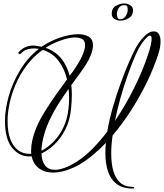

<svg xmlns="http://www.w3.org/2000/svg" viewBox="-20 -953 954 1117"><path d="M753 144Q694 144 658.5 117Q623 90 608 43.5Q593 -3 593 -63Q593 -92 596 -122Q558 -82 518.5 -49.5Q479 -17 441 5Q399 28 360.5 39.5Q322 51 289 51Q240 51 207 26.5Q174 2 164 -44Q160 -43 156.5 -43Q153 -43 149 -43Q91 -43 50 -94Q9 -145 9 -250Q9 -317 31 -394.5Q53 -472 97 -545Q141 -618 206 -669Q203 -669 200 -669.5Q197 -670 194 -670Q190 -671 185 -671Q180 -671 175 -671Q154 -671 134.5 -664Q115 -657 100 -640Q98 -638 95 -638Q91 -638 88 -642Q85 -646 89 -650Q124 -688 173 -688Q178 -688 183 -687.5Q188 -687 193 -686L222 -681Q252 -702 289 -718.5Q326 -735 364.5 -744.5Q403 -754 436 -754Q473 -754 497 -739Q521 -724 521 -689Q521 -667 509 -634.5Q497 -602 468 -559Q457 -542 437.5 -516Q418 -490 395 -458Q398 -430 398 -400Q398 -380 396.5 -359Q395 -338 393 -315Q386 -251 360 -200Q334 -149 297.5 -113.5Q261 -78 221 -60Q223 -17 242 9Q261 35 300 35Q323 35 354 24Q385 13 424 -11Q471 -40 516 -85.5Q561 -131 604 -187Q616 -259 637.5 -332.5Q659 -406 683.5 -473Q708 -540 730.5 -591Q753 -642 767 -669Q789 -710 816.5 -738.5Q844 -767 866 -770Q893 -773 903.5 -756Q914 -739 914 -713Q914 -678 901 -639Q876 -560 835.5 -476.5Q795 -393 744 -313Q693 -233 635 -165Q631 -137 629 -110.5Q627 -84 627 -59Q627 -3 639 40.5Q651 84 678.5 109Q706 134 752 134Q760 134 760 139Q760 144 753 144ZM649 -250Q712 -343 762 -444.5Q812 -546 840 -632Q852 -667 857 -690.5Q862 -714 862 -727Q862 -746 852 -746Q842 -746 822 -722.5Q802 -699 782 -661Q771 -640 754 -598Q737 -556 717.5 -500Q698 -444 680 -380Q662 -316 649 -250ZM385 -512Q396 -526 405 -539Q414 -552 421 -562Q451 -608 463 -639.5Q475 -671 475 -690Q475 -717 457.5 -726Q440 -735 418 -735Q391 -735 359.5 -726Q328 -717 298 -703.5Q268 -690 245 -675Q300 -656 334.5 -615Q369 -574 385 -512ZM149 -58Q152 -58 155 -58Q158 -58 162 -59Q161 -64 161 -69Q161 -74 161 -79Q161 -105 168 -137.5Q175 -170 190 -207Q210 -255 241.5 -305.5Q273 -356 307 -404Q341 -452 370 -491Q355 -554 319.5 -600Q284 -646 228 -663Q174 -624 135 -572Q96 -520 71.5 -463Q47 -406 35.5 -350.5Q24 -295 24 -250Q24 -182 41.5 -139.5Q59 -97 87.5 -77.5Q116 -58 149 -58ZM221 -76Q257 -94 290.5 -127.5Q324 -161 347.5 -209Q371 -257 378 -317Q380 -334 381 -349.5Q382 -365 382 -381Q382 -411 379 -436Q351 -397 323 -353.5Q295 -310 275 -268Q250 -218 236 -167.5Q222 -117 221 -76ZM681 -833Q662 -833 646 -842.5Q630 -852 630 -873Q630 -905 654.5 -919Q679 -933 702 -933Q721 -933 737.5 -923Q754 -913 754 -893Q754 -863 730 -848Q706 -833 681 -833ZM680 -841Q699 -841 711 -859Q723 -877 723 -895Q723 -904 721 -913.5Q719 -923 702 -923Q681 -923 670.5 -906Q660 -889 660 -872Q660 -862 663.5 -851.5Q667 -841 680 -841Z"/></svg>

Font: Mea Culpa
Style: Regular
Weight: 400
Designer: Robert E. Leuschke
Foundry: Robert E. Leuschke
Version: Version 1.010; ttfautohint (v1.8.3)